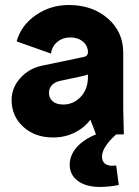

<svg xmlns="http://www.w3.org/2000/svg" viewBox="-20 -532 552 760"><path d="M189.9 12.2Q118.7 12.2 72.3 -29.8Q25.9 -71.8 25.9 -136.2Q25.9 -184.1 59.8 -222.4Q93.8 -260.7 146 -272L310.1 -306.2Q318.8 -307.6 323.5 -312.7Q328.1 -317.9 328.1 -324.2Q328.1 -350.6 308.3 -367.2Q288.6 -383.8 257.8 -383.8Q228 -383.8 206.5 -365.7Q185.1 -347.7 182.1 -319.8L45.9 -368.2Q63 -431.2 121.1 -471.7Q179.2 -512.2 252 -512.2Q345.7 -512.2 406.7 -459Q467.8 -405.8 467.8 -324.2V-100.1L470.2 0H439.9Q383.8 50.3 383.8 87.9Q383.8 105 394 114.5Q404.3 124 423.8 124Q434.1 124 439.9 123L450.2 200.2Q410.2 208 376 208Q319.8 208 287.8 183.8Q255.9 159.7 255.9 120.1Q255.9 83.5 282.7 52Q309.6 20.5 359.9 0L337.9 -58.1Q313 -25.4 274.7 -6.6Q236.3 12.2 189.9 12.2ZM173.8 -164.1Q173.8 -143.6 188.7 -130.9Q203.6 -118.2 230 -118.2Q270.5 -118.2 299.3 -148.4Q328.1 -178.7 328.1 -228V-236.8Q314.9 -232.4 293.9 -228L217.8 -211.9Q196.8 -207.5 185.3 -194.8Q173.8 -182.1 173.8 -164.1Z"/></svg>

Font: Apfel Grotezk
Style: Bold
Weight: 700
Designer: Luigi Gorlero
Foundry: Collletttivo
Version: Version 2.000;FEAKit 1.0